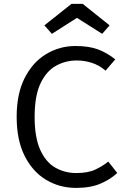

<svg xmlns="http://www.w3.org/2000/svg" viewBox="-20 -930 640 962"><path d="M358 -699.5Q425.5 -699.5 471 -682.5Q516.5 -665.5 557.5 -632.5L509 -576Q476.5 -603.5 440.2 -615.2Q404 -627 364.5 -627Q308 -627 260 -600.2Q212 -573.5 182.8 -511.8Q153.5 -450 153.5 -344.5Q153.5 -242 181.2 -180Q209 -118 256.5 -90.5Q304 -63 362.5 -63Q420.5 -63 457.8 -80.5Q495 -98 522.5 -120.5L567.5 -63.5Q536 -33 485.5 -10.8Q435 11.5 361.5 11.5Q278 11.5 210.2 -29.5Q142.5 -70.5 103 -149.8Q63.5 -229 63.5 -344.5Q63.5 -460.5 103.8 -539.5Q144 -618.5 211.2 -659Q278.5 -699.5 358 -699.5ZM394.5 -910.5 529 -803 492 -760.5 365.5 -840.5 240 -760.5 202.5 -803 338 -910.5Z"/></svg>

Font: Fast_Mono
Style: Regular
Weight: 400
Monospace: yes
Designer: Carrois Corporate, Edenspiekermann AG, Nikita Prokopov
Foundry: Carrois Corporate, Edenspiekermann AG, Nikita Prokopov
Version: Version 5.002